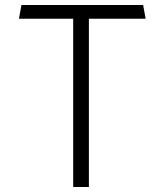

<svg xmlns="http://www.w3.org/2000/svg" viewBox="-20 -750 660 770"><path d="M273.5 0V-730H336.5V0ZM66 -730H554L564 -675H56Z"/></svg>

Font: Monaspace Argon Var
Style: Regular
Weight: 400
Designer: Riley Cran and the Lettermatic Team
Version: Version 1.000 (Monaspace Argon Var)